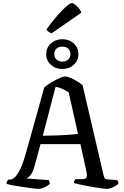

<svg xmlns="http://www.w3.org/2000/svg" viewBox="-20 -1210 796 1230"><path d="M226 0Q221 0 203.1 -1.9Q185.3 -3.8 160.2 -7.4Q135.1 -11.1 108.7 -14.9Q82.2 -18.6 59 -23.3Q35.9 -28 21.8 -31.7Q21.8 -40.3 25.5 -48Q29.3 -55.8 33.3 -59.4H41.6Q54.2 -59.4 67.2 -68.3Q80.3 -77.3 93.5 -97.4Q106.7 -117.6 120.2 -151.2Q133.6 -184.7 147.8 -235L263.2 -648.8Q271.7 -657.5 289.2 -669.4Q306.7 -681.2 327.7 -692.8Q348.7 -704.4 367.7 -712.2Q386.8 -720 396.9 -720Q410.4 -720 431.4 -711.1Q452.5 -702.2 474.4 -689.2Q496.3 -676.1 509.4 -663L643.9 -85.8Q646.9 -75.1 651 -68.5Q655 -61.8 669.8 -60.6L729.6 -56.6Q732.4 -53 735.1 -50.3Q737.9 -47.5 738.9 -32.9Q731.4 -26.1 718.7 -18.4Q706 -10.8 691.6 -5.4Q677.2 0 664.9 0Q656.1 0 634.7 -2.8Q613.3 -5.5 586 -10.1Q558.6 -14.6 531.9 -19.7Q505.2 -24.7 483.9 -29.8Q462.6 -34.8 453.3 -37.6Q453.3 -46.5 457.7 -53.5Q462.1 -60.5 463.6 -62.1H495.1Q511.5 -62.1 522 -64.1Q532.4 -66.1 535.8 -77.8Q539.3 -89.5 532.5 -117.3L495.4 -286.5H239.5L200 -141Q194.2 -119.8 185.7 -104.2Q177.2 -88.6 168 -79.5Q158.9 -70.4 148 -67.1L291.9 -56Q293.1 -53.5 295.9 -47.5Q298.7 -41.4 298.7 -32.1Q290.5 -23.9 277.2 -16.2Q264 -8.5 250.2 -4.3Q236.3 0 226 0ZM254.4 -340.4Q302.7 -340.6 347.2 -342.5Q391.7 -344.4 426.5 -346.9Q461.4 -349.4 479.7 -352.1L420.1 -618Q398.4 -633 377.2 -641.7Q356 -650.5 336 -654.2ZM378.9 -768.2Q335 -768.2 305.6 -795.2Q276.1 -822.1 276.1 -863Q276.1 -903.9 305.5 -931.3Q335 -958.8 378.8 -958.8Q423.7 -958.8 453 -931.3Q482.2 -903.9 482.2 -863Q482.2 -822.1 452.9 -795.2Q423.6 -768.2 378.9 -768.2ZM378.9 -815.5Q402.6 -815.5 416.8 -828.3Q431 -841.1 431 -863Q431 -885.9 416.8 -898.7Q402.6 -911.5 378.9 -911.5Q356.2 -911.5 342 -898.6Q327.9 -885.7 327.9 -863Q327.9 -841.3 342 -828.4Q356.2 -815.5 378.9 -815.5ZM310.7 -996.6Q298.6 -1000.4 289.8 -1008Q281 -1015.5 277.2 -1020.5Q312.8 -1070.9 346.3 -1109.1Q379.7 -1147.3 404.8 -1168.9Q430 -1190.4 439.6 -1190.4Q447.3 -1190.4 460.1 -1181Q472.9 -1171.6 484.7 -1157.5Q496.5 -1143.4 501.3 -1129Z"/></svg>

Font: Texturina Medium
Style: Regular
Weight: 500
Designer: Guillermo Torres Carreño
Foundry: Omnibus-Type
Version: Version 1.003